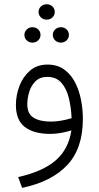

<svg xmlns="http://www.w3.org/2000/svg" viewBox="-20 -635 470 914"><path d="M163.6 -578.1Q163.6 -593.8 174.8 -604.2Q186 -614.7 202.1 -614.7Q218.8 -614.7 229.7 -604.2Q240.7 -593.8 240.7 -578.1Q240.7 -563 229.7 -552.2Q218.8 -541.5 202.1 -541.5Q186 -541.5 174.8 -552.2Q163.6 -563 163.6 -578.1ZM231.4 -468.8Q231.4 -483.9 242.4 -494.6Q253.4 -505.4 270 -505.4Q286.1 -505.4 297.1 -494.9Q308.1 -484.4 308.1 -468.8Q308.1 -453.6 297.1 -442.9Q286.1 -432.1 270 -432.1Q253.4 -432.1 242.4 -442.9Q231.4 -453.6 231.4 -468.8ZM96.2 -468.8Q96.2 -483.9 107.2 -494.6Q118.2 -505.4 134.8 -505.4Q150.9 -505.4 161.9 -494.9Q172.9 -484.4 172.9 -468.8Q172.9 -453.6 161.9 -442.9Q150.9 -432.1 134.8 -432.1Q118.2 -432.1 107.2 -442.9Q96.2 -453.6 96.2 -468.8ZM374.5 -68.8Q374.5 71.8 300 150.9Q225.6 230 85.4 259.3L66.4 208Q185.1 181.2 245.8 127.9Q306.6 74.7 319.8 -14.2Q297.4 -7.3 271 -2.4Q244.6 2.4 219.2 2.4Q141.1 2.4 98.4 -30.3Q55.7 -63 55.7 -135.3Q55.7 -182.1 72.8 -226.3Q89.8 -270.5 123.3 -299.1Q156.7 -327.6 206.1 -327.6Q252.9 -327.6 285.2 -304.4Q317.4 -281.2 337.2 -243.2Q356.9 -205.1 365.7 -159.4Q374.5 -113.8 374.5 -68.8ZM221.7 -56.2Q246.6 -56.2 272 -60.8Q297.4 -65.4 320.8 -72.3Q318.8 -121.6 308.1 -166.7Q297.4 -211.9 272.7 -240.5Q248 -269 205.1 -269Q169.9 -269 148.9 -248Q127.9 -227.1 118.9 -196.8Q109.9 -166.5 109.9 -138.2Q109.9 -93.3 139.9 -74.7Q169.9 -56.2 221.7 -56.2Z"/></svg>

Font: Vazirmatn RD FD ExtraLight
Style: Regular
Weight: 200
Designer: Saber Rastikerdar
Foundry: Saber Rastikerdar
Version: Version 33.003